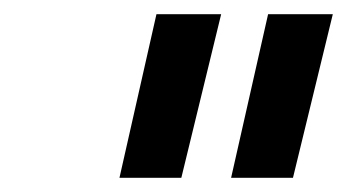

<svg xmlns="http://www.w3.org/2000/svg" viewBox="-20 -714 488 270"><path d="M305 -464 357 -694H448L392 -464ZM148 -464 200 -694H291L235 -464Z"/></svg>

Font: Panefresco 600wt
Style: Italic
Weight: 600
Foundry: Campivisivi & Chank Co
Version: Version 1.000